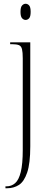

<svg xmlns="http://www.w3.org/2000/svg" viewBox="-20 -761 261 1021"><path d="M116 -655Q106 -655 97.5 -664Q89 -673 89 -698Q89 -723 97.5 -732Q106 -741 116 -741Q127 -741 135 -732Q143 -723 143 -698Q143 -673 135 -664Q127 -655 116 -655ZM9 240V230H14Q41 230 60.5 213Q80 196 90.5 153.5Q101 111 101 37V-451Q101 -483 97 -499.5Q93 -516 80.5 -521Q68 -526 44 -526H34V-536H141V17Q141 108 124.5 156.5Q108 205 80.5 222.5Q53 240 19 240Z"/></svg>

Font: Noto Serif Display ExtraCondensed ExtraLight
Style: Regular
Weight: 200
Width: 2
Designer: Monotype Design Team
Foundry: Monotype Imaging Inc.
Version: Version 2.009